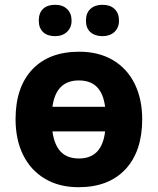

<svg xmlns="http://www.w3.org/2000/svg" viewBox="-20 -772 659 802"><path d="M142 -686Q142 -718 160 -735Q178 -752 210 -752Q242 -752 260.5 -734Q279 -716 279 -686Q279 -657 260 -639Q241 -621 210 -621Q178 -621 160 -638Q142 -655 142 -686ZM339 -686Q339 -718 358 -735Q377 -752 408 -752Q440 -752 458.5 -734.5Q477 -717 477 -686Q477 -656 458 -638.5Q439 -621 408 -621Q377 -621 358 -637.5Q339 -654 339 -686ZM45 -274Q45 -408 115 -482Q185 -556 311 -556Q392 -556 451.5 -521Q511 -486 542.5 -422Q574 -358 574 -274Q574 -140 504 -65Q434 10 308 10Q227 10 167.5 -25.5Q108 -61 76.5 -125Q45 -189 45 -274ZM419 -326Q412 -381 385 -408.5Q358 -436 309 -436Q214 -436 199 -326ZM419 -223H199Q207 -166 234 -138Q261 -110 310 -110Q406 -110 419 -223Z"/></svg>

Font: OpenSansMMV
Style: Bold
Weight: 700
Foundry: Ascender Corporation
Version: Version 4.001